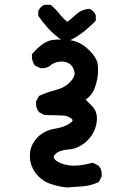

<svg xmlns="http://www.w3.org/2000/svg" viewBox="-20 -665 540 825"><path d="M120.1 -45.9Q128.9 -62.5 143.6 -77.1Q172.9 -105.5 217.8 -112.3Q255.9 -118.2 281.2 -135.7Q292 -143.6 292 -148.4Q292 -151.4 287.1 -155.3Q269.5 -168.9 245.6 -168.9Q221.7 -168.9 170.9 -170.9L148.4 -182.6Q134.8 -198.2 134.8 -219.7Q134.8 -222.7 134.8 -228.5L147.5 -252.9Q184.6 -269.5 219.7 -278.3Q256.8 -287.1 282.2 -313.5Q300.8 -333 300.8 -349.6Q300.8 -355.5 298.8 -360.4Q293 -383.8 274.4 -393.6Q261.7 -400.4 246.1 -400.4Q227.5 -400.4 211.9 -393.6Q202.1 -389.6 198.2 -384.8Q183.6 -372.1 162.1 -372.1Q159.2 -372.1 153.3 -372.1L129.9 -383.8Q122.1 -394.5 119.6 -404.3Q117.2 -414.1 117.2 -419.9Q117.2 -425.8 117.2 -432.6Q127 -443.4 133.8 -450.2Q172.9 -489.3 206.1 -493.2Q221.7 -495.1 231.4 -495.1Q241.2 -495.1 251.5 -494.6Q261.7 -494.1 282.2 -492.2Q326.2 -486.3 364.3 -448.2Q391.6 -420.9 398.4 -396.5Q401.4 -381.8 401.4 -365.2Q401.4 -348.6 398.4 -328.1Q390.6 -288.1 377 -266.6Q366.2 -249 347.7 -237.3Q360.4 -224.6 375 -210Q396.5 -188.5 396.5 -155.3Q396.5 -145.5 394.5 -134.8Q386.7 -89.8 351.6 -57.6Q316.4 -25.4 272.5 -22.5Q234.4 -19.5 217.8 -2.9Q210.9 3.9 210.9 9.3Q210.9 14.6 216.8 21.5Q234.4 38.1 272.5 44.9Q284.2 46.9 297.9 46.9Q331.1 46.9 378.9 34.2L403.3 46.9Q412.1 56.6 414.6 65.9Q417 75.2 417 81.1Q417 86.9 417 92.8L404.3 117.2Q371.1 132.8 335.4 135.7Q299.8 138.7 265.6 140.6Q206.1 132.8 174.8 115.2Q132.8 90.8 116.2 47.9Q108.4 28.3 108.4 6.8Q108.4 -14.6 112.3 -26.4Q116.2 -38.1 120.1 -45.9ZM144.5 -596.7V-617.2Q152.3 -636.7 169.9 -643.6L171.9 -644.5H197.3Q219.7 -626 236.3 -604.5Q249 -587.9 269.5 -571.3Q289.1 -585.9 306.6 -602.5Q330.1 -625 364.3 -627Q375 -622.1 378.9 -618.2Q386.7 -610.4 391.6 -599.6V-576.2Q365.2 -548.8 336.4 -526.4Q307.6 -503.9 260.7 -481.4Q210 -516.6 187.5 -543Q164.1 -568.4 144.5 -596.7Z"/></svg>

Font: JasonHandwriting2
Style: SemiBold
Weight: 600
Version: Version 1.04.7